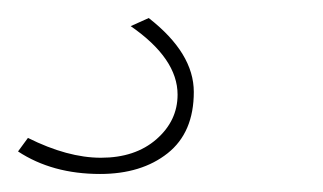

<svg xmlns="http://www.w3.org/2000/svg" viewBox="-55 -29 358 213"><path d="M56 164Q3 164 -35 139L-24 124Q20 146 57 146Q95 146 118.5 125.5Q142 105 142 76Q142 36 90 0L110 -9Q160 30 160 73Q160 118 131 141Q102 164 56 164Z"/></svg>

Font: Raleway-v4020 Thin
Style: Italic
Weight: 250
Italic angle: -12°
Designer: Matt McInerney, Pablo Impallari, Rodrigo Fuenzalida
Foundry: Matt McInerney, Pablo Impallari, Rodrigo Fuenzalida
Version: Version 4.020;PS 004.020;hotconv 1.0.88;makeotf.lib2.5.64775